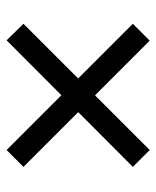

<svg xmlns="http://www.w3.org/2000/svg" viewBox="34 -617 473 581"><g transform="rotate(-90 270.5 -326.5)"><path d="M438 -110 56 -492 107 -543 489 -161ZM489 -492 107 -110 56 -161 439 -543Z"/></g></svg>

Font: Source Serif 4 18pt SemiBold
Style: Italic
Weight: 600
Italic angle: -12°
Designer: Frank Grießhammer
Foundry: Adobe Systems Incorporated
Version: Version 4.004;hotconv 1.0.116;makeotfexe 2.5.65601